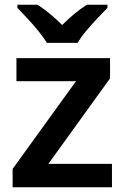

<svg xmlns="http://www.w3.org/2000/svg" viewBox="-20 -786 524 806"><path d="M450 0H33V-77L299 -445H49V-542H442V-457L183 -98H450ZM177 -606Q163 -629 141 -656Q119 -683 95 -708.5Q71 -734 53 -753V-766H138Q164 -749 189.5 -728Q215 -707 241 -681Q267 -707 293 -728.5Q319 -750 345 -766H431V-753Q413 -734 388.5 -708.5Q364 -683 341.5 -656Q319 -629 306 -606Z"/></svg>

Font: Noto Sans Canadian Aboriginal SemiBold
Style: Regular
Weight: 600
Designer: Monotype Design Team, Typotheque's Kevin King
Foundry: Monotype Imaging Inc.
Version: Version 2.004; ttfautohint (v1.8.4.7-5d5b)